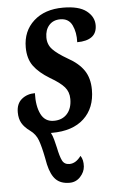

<svg xmlns="http://www.w3.org/2000/svg" viewBox="-55 -583 514 861"><g transform="rotate(-5 202.0 -152.5)"><path d="M129 149 123 118Q113 67 102.5 38.5Q92 10 67 -8Q42 -26 30.5 -46Q19 -66 19 -95Q19 -134 43.5 -154Q68 -174 103 -174Q101 -116 119 -79.5Q137 -43 177 -43Q215 -43 237 -67.5Q259 -92 259 -134Q259 -166 240 -188Q221 -210 176 -236Q128 -265 104 -298Q80 -331 80 -382Q80 -455 129.5 -500Q179 -545 262 -545Q333 -545 367 -518.5Q401 -492 401 -454Q401 -419 378 -402Q355 -385 312 -385Q314 -429 298.5 -461.5Q283 -494 245 -494Q213 -494 194.5 -473Q176 -452 176 -418Q176 -386 197 -364Q218 -342 263 -316Q312 -289 335.5 -254Q359 -219 359 -167Q359 -85 308 -37.5Q257 10 164 10H159Q166 23 171 41.5Q176 60 180 78Q188 118 197.5 137Q207 156 230 156Q259 156 282 124Q295 142 293 173Q291 198 271.5 219Q252 240 223 240Q184 240 162 218.5Q140 197 129 149Z"/></g></svg>

Font: Noto Serif CondSemiBold
Style: Italic
Weight: 600
Width: 3
Italic angle: -12°
Designer: Monotype Design Team
Foundry: Monotype Imaging Inc.
Version: Version 1.001